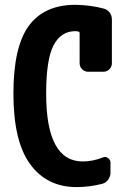

<svg xmlns="http://www.w3.org/2000/svg" viewBox="-20 -760 540 790"><path d="M407.2 -724.6Q421.9 -720.7 431.2 -708.5Q440.4 -696.3 440.4 -679.7V-500Q440.4 -485.4 430.2 -475.1Q419.9 -464.8 405.3 -464.8H342.8Q328.1 -464.8 317.9 -475.1Q307.6 -485.4 307.6 -500V-624Q307.6 -628.9 303.7 -629.9Q295.9 -631.8 290 -631.8Q230.5 -631.8 200.2 -573.2Q169.9 -514.6 169.9 -375Q169.9 -95.7 320.3 -95.7Q362.3 -95.7 403.3 -112.3Q414.1 -117.2 424.3 -109.9Q434.6 -102.5 434.6 -90.8V-49.8Q434.6 -34.2 425.3 -21Q416 -7.8 401.4 -3.9Q348.6 9.8 294.9 9.8Q172.9 9.8 104 -84.5Q35.2 -178.7 35.2 -375Q35.2 -567.4 98.6 -653.8Q162.1 -740.2 290 -740.2Q352.5 -739.3 407.2 -724.6Z"/></svg>

Font: Rounded-L Mgen+ 1mn bold
Style: Bold
Weight: 700
Designer: [Source Han Sans]
Ryoko NISHIZUKA  (kana & ideographs); Paul D. Hunt (Latin, Greek & Cyrillic); Wenlong ZHANG  (bopomofo
Version: Version 1.059.20150602